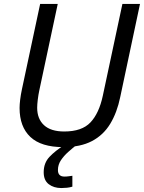

<svg xmlns="http://www.w3.org/2000/svg" viewBox="-20 -734 728 971"><path d="M300 10Q188 10 133.5 -41.5Q79 -93 79 -188Q79 -205 82 -230Q85 -255 91 -283L183 -714H272L179 -278Q174 -255 171 -230Q168 -205 168 -189Q168 -133 202.5 -101Q237 -69 305 -69Q394 -69 437.5 -115Q481 -161 500 -250L599 -714H688L588 -243Q572 -165 537.5 -108Q503 -51 445 -20.5Q387 10 300 10ZM290 217Q252 217 226.5 197.5Q201 178 201 137Q201 90 230.5 59Q260 28 305 0H366Q347 15 325 34.5Q303 54 288 76.5Q273 99 273 126Q273 159 306 159Q317 159 327 157.5Q337 156 346 155V210Q333 214 318.5 215.5Q304 217 290 217Z"/></svg>

Font: Noto Sans IKEA
Style: Italic
Weight: 400
Italic angle: -12°
Designer: Monotype Design Team
Foundry: Monotype Imaging Inc.
Version: Version 2.001